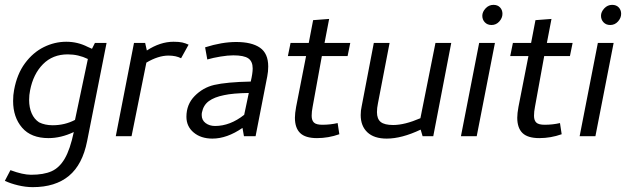

<svg xmlns="http://www.w3.org/2000/svg" viewBox="-20 -561 2579 791"><path d="M180 8Q108 8 71 -35Q34 -78 34 -145Q34 -170 38 -190Q50 -256 83 -300.5Q116 -345 160.5 -367Q205 -389 253 -389Q300 -389 341 -368L359 -360L371 -384H419L339 20Q320 117 264 163.5Q208 210 115 210Q86 210 54.5 202.5Q23 195 0 184L23 140Q74 159 108 159Q160 159 192.5 144.5Q225 130 247 92Q269 54 284 -17Q231 8 180 8ZM289 -67 342 -318Q303 -337 259 -337Q197 -337 157 -296.5Q117 -256 104 -189Q100 -170 100 -149Q100 -118 110.5 -94Q121 -70 141 -57Q165 -45 197 -45Q247 -45 289 -67Z M757 -377 726 -321Q705 -332 674 -332Q632 -332 583 -303L522 0H457L532 -384H578L585 -353Q640 -389 695 -389Q718 -389 731 -386Q744 -383 757 -377Z M834 -316 825 -366Q894 -388 953 -388Q1017 -388 1051 -364.5Q1085 -341 1085 -287Q1085 -266 1081 -246L1033 0H985L979 -34Q915 10 855 10Q808 10 778 -15Q748 -40 748 -80Q748 -131 782 -165.5Q816 -200 862 -211Q914 -223 1013 -225Q1021 -259 1021 -279Q1021 -308 1003 -320.5Q985 -333 941 -333Q919 -333 888.5 -328Q858 -323 834 -316ZM986 -88 1005 -178Q939 -177 903 -169Q863 -161 840.5 -144.5Q818 -128 812 -98Q811 -94 811 -87Q811 -66 827 -54Q843 -42 866 -42Q928 -42 986 -88Z M1195 -76Q1195 -94 1200 -121L1241 -330H1166L1177 -384H1252L1270 -478L1336 -483L1317 -384H1423L1412 -330H1306L1268 -121Q1264 -101 1264 -84Q1264 -65 1273.5 -56Q1283 -47 1308 -47Q1341 -47 1371 -54L1378 -8Q1333 8 1286 8Q1238 8 1216.5 -13Q1195 -34 1195 -76Z M1533 -99Q1533 -71 1548.5 -58.5Q1564 -46 1600 -46Q1647 -46 1712 -74L1774 -384H1839L1765 0H1721L1713 -27Q1635 10 1573 10Q1521 10 1493.5 -16Q1466 -42 1466 -87Q1466 -106 1470 -123L1520 -384H1585L1537 -135Q1533 -116 1533 -99Z M1967 -496Q1967 -512 1980.5 -526.5Q1994 -541 2013 -541Q2030 -541 2040 -530.5Q2050 -520 2050 -504Q2050 -487 2037 -472.5Q2024 -458 2005 -458Q1988 -458 1977.5 -469Q1967 -480 1967 -496ZM1944 0H1879L1954 -384H2019Z M2111 -76Q2111 -94 2116 -121L2157 -330H2082L2093 -384H2168L2186 -478L2252 -483L2233 -384H2339L2328 -330H2222L2184 -121Q2180 -101 2180 -84Q2180 -65 2189.5 -56Q2199 -47 2224 -47Q2257 -47 2287 -54L2294 -8Q2249 8 2202 8Q2154 8 2132.5 -13Q2111 -34 2111 -76Z M2456 -496Q2456 -512 2469.5 -526.5Q2483 -541 2502 -541Q2519 -541 2529 -530.5Q2539 -520 2539 -504Q2539 -487 2526 -472.5Q2513 -458 2494 -458Q2477 -458 2466.5 -469Q2456 -480 2456 -496ZM2433 0H2368L2443 -384H2508Z"/></svg>

Font: Cambay Devanagari
Style: Italic
Weight: 400
Italic angle: -11°
Designer: Pooja Saxena
Foundry: Pooja Saxena
Version: Version 1.018;PS 001.018;hotconv 1.0.70;makeotf.lib2.5.58329